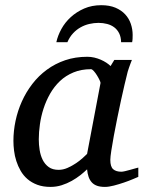

<svg xmlns="http://www.w3.org/2000/svg" viewBox="-20 -715 561 747"><path d="M371.1 -392.1Q371.6 -394.5 367.4 -403.3Q363.3 -412.1 357.4 -421.6Q351.6 -431.2 345 -438.5Q338.4 -445.8 334 -445.8Q295.9 -445.8 265.9 -433.3Q235.8 -420.9 213.4 -399.7Q190.9 -378.4 175 -350.6Q159.2 -322.8 149.4 -292.5Q139.6 -262.2 135.3 -231.4Q130.9 -200.7 130.9 -172.9Q130.9 -151.9 134.3 -130.9Q137.7 -109.9 146.2 -92.8Q154.8 -75.7 169.7 -64.9Q184.6 -54.2 208 -54.2Q225.6 -54.2 243.2 -62Q260.7 -69.8 275.9 -80.1Q291 -90.3 302.2 -100.6Q313.5 -110.8 318.8 -116.2ZM518.1 -26.9Q512.2 -24.4 496.6 -17.8Q481 -11.2 461.7 -4.6Q442.4 2 422.6 7.1Q402.8 12.2 388.2 12.2Q370.1 12.2 357.7 7.8Q345.2 3.4 337.2 -5.4Q329.1 -14.2 324.7 -26.9Q320.3 -39.6 318.8 -56.2Q307.6 -45.4 292.5 -33.4Q277.3 -21.5 259 -11.2Q240.7 -1 220 5.6Q199.2 12.2 176.8 12.2Q147.5 12.2 125.2 3.9Q103 -4.4 86.9 -18.3Q70.8 -32.2 60.3 -50.5Q49.8 -68.8 43.5 -88.6Q37.1 -108.4 34.7 -128.7Q32.2 -148.9 32.2 -167Q32.2 -205.6 40.5 -244.9Q48.8 -284.2 65.2 -320.6Q81.5 -356.9 106 -388.7Q130.4 -420.4 162.4 -443.8Q194.3 -467.3 233.6 -480.7Q272.9 -494.1 319.8 -494.1Q333.5 -494.1 346.9 -491Q360.4 -487.8 372.1 -482.7Q383.8 -477.5 393.6 -471.2Q403.3 -464.8 410.2 -458L424.8 -481.9H493.2Q490.7 -476.1 487.8 -468Q484.9 -460 481.9 -451.7Q479 -443.4 476.8 -436Q474.6 -428.7 474.1 -424.8Q470.7 -411.6 464.4 -385Q458 -358.4 450.9 -325.2Q443.8 -292 436.3 -255.6Q428.7 -219.2 422.9 -186.8Q417 -154.3 413.1 -129.2Q409.2 -104 409.2 -92.8Q409.2 -66.4 420.4 -56.6Q431.6 -46.9 452.1 -46.9Q457 -46.9 466.6 -49.1Q476.1 -51.3 486.3 -54.2Q496.6 -57.1 505.4 -59.6Q514.2 -62 518.1 -63ZM496.1 -579.1Q496.1 -572.3 495.8 -564.9Q495.6 -557.6 494.1 -550.8H451.2Q450.7 -571.3 443.6 -585.4Q436.5 -599.6 424.6 -608.6Q412.6 -617.7 396.7 -621.8Q380.9 -626 363.3 -626Q345.7 -626 327.6 -621.8Q309.6 -617.7 293.5 -608.6Q277.3 -599.6 264.2 -585.4Q251 -571.3 242.2 -550.8H199.2Q204.6 -576.2 218.8 -602.1Q232.9 -627.9 255.4 -648.4Q277.8 -668.9 307.6 -681.9Q337.4 -694.8 374 -694.8Q405.8 -694.8 429 -685.1Q452.1 -675.3 467 -659.2Q481.9 -643.1 489 -622.1Q496.1 -601.1 496.1 -579.1Z"/></svg>

Font: Charis SIL
Style: Italic
Weight: 400
Italic angle: -11°
Foundry: SIL International
Version: Version 4.112